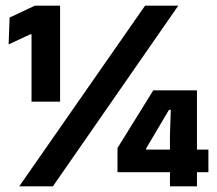

<svg xmlns="http://www.w3.org/2000/svg" viewBox="-20 -659 766 679"><path d="M91.5 -299.5V-537.5H87L10.5 -502L14 -597L103.5 -639H192.5V-299.5ZM48 0 493 -639H610.5L167 0ZM581 0V-181.5L584 -270.5H577.5L496.5 -133.5V-102L452 -130H717V-50H395.5V-135.5L522 -339.5H676.5V0Z"/></svg>

Font: Anek Gurmukhi Medium
Style: Bold
Weight: 700
Version: Version 1.003